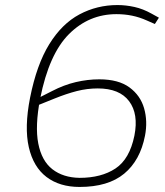

<svg xmlns="http://www.w3.org/2000/svg" viewBox="-20 -730 654 760"><path d="M295 10Q216 10 164 -29.5Q112 -69 94 -147.5Q76 -226 99 -343Q125 -474 175 -555Q225 -636 294.5 -673Q364 -710 445 -710Q478 -710 512 -702.5Q546 -695 580 -676L609 -660L593 -635L561 -649Q532 -662 502.5 -668Q473 -674 441 -674Q332 -674 253 -595Q174 -516 139 -340Q118 -231 131.5 -162Q145 -93 187.5 -60Q230 -27 295 -26Q381 -26 437 -63Q493 -100 512 -193Q529 -279 491 -329.5Q453 -380 367 -380Q325 -380 284 -369.5Q243 -359 196 -340L119 -309L118 -335L185 -369Q233 -394 280 -405Q327 -416 373 -416Q449 -416 492.5 -384Q536 -352 550.5 -301Q565 -250 554 -193Q535 -95 471.5 -42.5Q408 10 295 10Z"/></svg>

Font: REM Medium Thin
Style: Italic
Weight: 250
Italic angle: -11°
Version: Version 1.005;gftools[0.9.28]